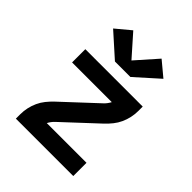

<svg xmlns="http://www.w3.org/2000/svg" viewBox="-218 -910 1036 1036"><g transform="rotate(45 300.0 -392.5)"><path d="M81 0V-33Q81 -59 86.5 -84Q92 -109 102.5 -132Q113 -155 129 -175Q145 -195 164 -213L355 -391Q364 -399 371.5 -409Q379 -419 384 -429H81V-530H519V-497Q519 -471 513.5 -446Q508 -421 497.5 -398Q487 -375 471 -355Q455 -335 436 -317L245 -139Q236 -131 228.5 -121Q221 -111 216 -101H519V0ZM359 -596H241L108 -715L192 -785L300 -663L408 -785L492 -715Z"/></g></svg>

Font: Iosevka Curly Extended
Style: Bold
Weight: 700
Width: 7
Monospace: yes
Designer: Belleve Invis
Foundry: Belleve Invis
Version: Version 11.1.0; ttfautohint (v1.8.3)